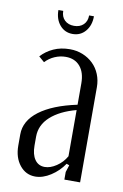

<svg xmlns="http://www.w3.org/2000/svg" viewBox="-77 -690 478 745"><g transform="rotate(10 161.5 -318.0)"><path d="M30 -143Q30 -197 82 -236Q134 -275 229 -295V-379Q229 -422 208.5 -446Q188 -470 152 -470Q130 -470 109 -461Q88 -452 72 -435L50 -454Q70 -476 98.5 -489Q127 -502 163 -502Q190 -502 213.5 -492.5Q237 -483 254.5 -466Q272 -449 281.5 -425.5Q291 -402 291 -375V0H229V-30L238 -58L227 -62Q207 -32 176 -12Q145 8 115 8Q78 8 54 -22Q30 -52 30 -99ZM145 -35Q167 -35 191 -51Q215 -67 229 -92V-274Q165 -257 128.5 -224Q92 -191 92 -145V-110Q92 -75 106 -55Q120 -35 145 -35ZM213 -644H232Q232 -608 212.5 -585Q193 -562 162 -562Q131 -562 111.5 -585Q92 -608 92 -644H111Q111 -621 125 -607.5Q139 -594 162 -594Q185 -594 199 -607.5Q213 -621 213 -644Z"/></g></svg>

Font: Moniqa Paragraph
Style: Regular
Weight: 400
Designer: Rajesh Rajput
Foundry: Rajesh Rajput
Version: Version 1.000